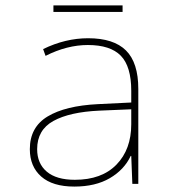

<svg xmlns="http://www.w3.org/2000/svg" viewBox="-20 -678 640 708"><path d="M90 -128Q90 -209 155.5 -248.5Q221 -288 341 -294L464 -300V-343Q464 -433 425.5 -472.5Q387 -512 304 -512Q227 -512 148 -472L139 -497Q221 -537 305 -537Q399 -537 444.5 -492Q490 -447 490 -350V0H468L464 -103H462Q438 -52 385 -21Q332 10 254 10Q174 10 132 -27Q90 -64 90 -128ZM464 -220V-275L346 -270Q237 -265 177 -232Q117 -199 117 -128Q117 -75 152.5 -45Q188 -15 256 -15Q355 -15 409.5 -71Q464 -127 464 -220ZM177 -658H432V-634H177Z"/></svg>

Font: Noto Sans Mono UI Thin
Style: Regular
Weight: 250
Monospace: yes
Designer: Monotype Design team
Foundry: Monotype Imaging Inc.
Version: Version 1.000